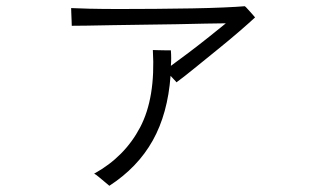

<svg xmlns="http://www.w3.org/2000/svg" viewBox="-20 -536 1040 618"><path d="M332 62Q330 60 319.5 51.5Q309 43 298.5 34Q288 25 283 23Q381 -31 431 -126Q481 -221 472 -375Q476 -375 488.5 -374.5Q501 -374 514 -374Q527 -374 530 -374Q532 -348 530 -324Q555 -342 588 -367Q621 -392 653 -417.5Q685 -443 707 -461Q682 -461 640 -460Q598 -459 547 -458Q496 -457 443 -456.5Q390 -456 342.5 -455Q295 -454 260 -453.5Q225 -453 211 -453Q211 -457 210.5 -469Q210 -481 209.5 -493.5Q209 -506 209 -510Q226 -509 267.5 -508Q309 -507 364 -507Q419 -507 480 -507.5Q541 -508 598 -509Q655 -510 700 -512Q745 -514 768 -516Q771 -514 778 -506Q785 -498 792 -490.5Q799 -483 801 -480Q784 -464 751 -435.5Q718 -407 679 -375.5Q640 -344 605 -315.5Q570 -287 548 -271Q547 -273 541 -279Q535 -285 529 -292Q520 -170 471.5 -83.5Q423 3 332 62Z"/></svg>

Font: Zen Kaku Gothic Antique
Style: Regular
Weight: 400
Designer: Yoshimichi Ohira
Foundry: Positype
Version: Version 1.001